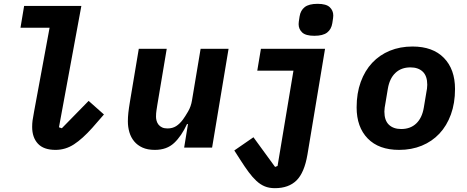

<svg xmlns="http://www.w3.org/2000/svg" viewBox="-20 -771 2440 1003"><path d="M270 12Q208 12 178 -20.5Q148 -53 148 -108Q148 -125 150 -141Q152 -157 158 -188L239 -626H87L106 -740H405L288 -106L303 -101L443 -244L523 -173L462 -103Q411 -46 366.5 -17Q322 12 270 12Z M962 -123H957Q928 -60 889.5 -24Q851 12 789 12Q751 12 724.5 0Q698 -12 681 -32.5Q664 -53 656 -80Q648 -107 648 -137Q648 -159 650.5 -182Q653 -205 659 -241L705 -516H851L802 -224Q800 -210 797.5 -195Q795 -180 795 -161Q795 -151 798 -140Q801 -129 808 -120Q815 -111 826.5 -105.5Q838 -100 855 -100Q881 -100 900 -112Q919 -124 936 -147Q947 -162 962.5 -188.5Q978 -215 983 -247L1028 -516H1174L1088 0H942Z M1416 212Q1386 212 1363 202.5Q1340 193 1319.5 174Q1299 155 1279 128Q1259 101 1236 65L1204 15L1304 -54L1417 101L1430 96L1513 -402H1324L1343 -516H1678L1586 37Q1570 131 1529 171.5Q1488 212 1416 212ZM1622 -584Q1577 -584 1558.5 -601.5Q1540 -619 1540 -645Q1540 -650 1541 -658.5Q1542 -667 1545 -685Q1550 -717 1572 -734Q1594 -751 1639 -751Q1684 -751 1702.5 -733.5Q1721 -716 1721 -690Q1721 -685 1720 -676.5Q1719 -668 1716 -650Q1711 -618 1689 -601Q1667 -584 1622 -584Z M2065 12Q1959 12 1901 -47.5Q1843 -107 1843 -210Q1843 -284 1864.5 -343Q1886 -402 1924.5 -443Q1963 -484 2016.5 -506Q2070 -528 2135 -528Q2241 -528 2299 -468.5Q2357 -409 2357 -306Q2357 -232 2335.5 -173Q2314 -114 2275.5 -73Q2237 -32 2183.5 -10Q2130 12 2065 12ZM2076 -97Q2124 -97 2154.5 -126Q2185 -155 2194 -209L2207 -287Q2209 -296 2210.5 -307.5Q2212 -319 2212 -328Q2212 -374 2188.5 -396.5Q2165 -419 2124 -419Q2076 -419 2045.5 -390Q2015 -361 2006 -307L1993 -229Q1991 -220 1989.5 -208.5Q1988 -197 1988 -188Q1988 -142 2011.5 -119.5Q2035 -97 2076 -97Z"/></svg>

Font: IBM Plex Mono
Style: Bold Italic
Weight: 700
Italic angle: -9°
Monospace: yes
Designer: Mike Abbink, Paul van der Laan, Pieter van Rosmalen
Foundry: Bold Monday
Version: Version 2.3